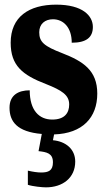

<svg xmlns="http://www.w3.org/2000/svg" viewBox="-20 -569 459 827"><path d="M178 238C250 238 304 197 304 127C304 73 263 40 208 35L213 10C336 6 399 -63 399 -166C399 -266 338 -305 248 -340C170 -370 149 -388 149 -430C149 -466 174 -486 208 -486C253 -486 289 -451 289 -385C352 -385 380 -408 380 -453C380 -501 336 -549 222 -549C104 -549 26 -496 26 -385C26 -287 76 -246 178 -207C246 -180 278 -160 278 -119C278 -83 259 -54 205 -54C149 -54 108 -93 108 -180C60 -180 21 -160 21 -105C21 -46 53 -1 160 8L146 82C181 86 208 91 208 130C208 166 189 174 157 174C142 174 121 171 100 166V227C121 234 162 238 178 238Z"/></svg>

Font: Noto Serif Georgian ExtraCondensed Black
Style: Regular
Weight: 900
Width: 2
Designer: Monotype Design Team, Akaki Razmadze
Foundry: Google LLC
Version: Version 2.003